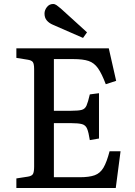

<svg xmlns="http://www.w3.org/2000/svg" viewBox="-20 -942 677 962"><path d="M62 0V-48L120 -57Q139 -60 145 -70Q151 -80 151 -108V-596Q151 -622 144.5 -631Q138 -640 118 -643L62 -652V-700H525L562 -537L510 -520Q490 -573 471 -600Q452 -627 424 -636.5Q396 -646 347 -646H250V-387H337Q373 -387 389.5 -391.5Q406 -396 413.5 -413Q421 -430 430 -469L476 -475V-248L430 -240Q424 -279 416.5 -297Q409 -315 391 -320Q373 -325 337 -325H250V-54H379Q427 -54 454.5 -64Q482 -74 498.5 -102Q515 -130 529 -184H584L560 0ZM396 -752 245 -818Q226 -826 214.5 -839.5Q203 -853 203 -874Q203 -891 215 -906.5Q227 -922 246 -922Q255 -922 263.5 -916Q272 -910 285 -899L416 -780Z"/></svg>

Font: Literata 12pt
Style: Regular
Weight: 400
Designer: Latin by Veronika Burian and Jose Scaglione. Greek by Irene Vlachou. Cyrillic by Vera Evstafieva.
Foundry: TypeTogether
Version: Version 3.002